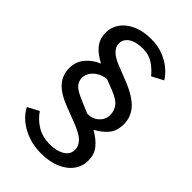

<svg xmlns="http://www.w3.org/2000/svg" viewBox="-241 -817 972 972"><g transform="rotate(45 245.0 -330.5)"><path d="M251.8 71.8Q202.9 71.8 160.1 56.8Q117.4 41.8 85.4 15.7Q53.4 -10.4 36.4 -43.8L97.3 -76.2Q120.2 -40.9 159.2 -16.6Q198.2 7.8 252.1 7.8Q300 7.8 331.2 -10.8Q362.5 -29.3 362.5 -64.1Q362.5 -88.9 342.4 -111Q322.4 -133.1 265.7 -155.4L180 -188.3Q110.2 -215.1 79.4 -250.5Q48.7 -286 48.7 -334.7Q48.7 -381 76.3 -414.1Q104 -447.2 146.7 -464.8Q108.4 -485.2 87.9 -505.8Q67.4 -526.4 59.8 -548.1Q52.1 -569.7 52.1 -592.9Q52.1 -632.7 75.2 -664.4Q98.2 -696 140.4 -714.5Q182.6 -733 239.6 -733Q284.9 -733 322.8 -718.7Q360.7 -704.4 388.7 -681.1Q416.8 -657.8 433.1 -631.1L371.5 -598.4Q348.6 -627.3 317.2 -648.1Q285.8 -668.9 244.2 -668.9Q194.2 -668.9 166.1 -650.3Q138.1 -631.7 138.1 -600.8Q138.1 -579.2 155.6 -559.6Q173 -539.9 215.8 -522.5L298.7 -489.6Q377.3 -458.2 411.5 -419.7Q445.7 -381.2 445.7 -328.7Q445.7 -279.5 419.4 -249.7Q393.1 -219.9 356.6 -200.7Q401.9 -175.2 425.4 -145Q448.8 -114.8 448.8 -73.3Q448.8 -31.3 425 1.4Q401.2 34.2 357 53Q312.8 71.8 251.8 71.8ZM275.6 -236.6Q300.1 -234.6 320.5 -245.3Q340.8 -256 352.8 -274.6Q364.7 -293.3 363.9 -315.8Q362.8 -345.4 346 -367.5Q329.2 -389.6 278.8 -409.5L224.4 -430.7Q197.4 -428.6 175.8 -416.3Q154.2 -404.1 141.5 -385.5Q128.8 -367 128.8 -346.7Q128.8 -320.1 145.9 -301.9Q162.9 -283.7 216.2 -261.8Z"/></g></svg>

Font: Public Sans Thin
Style: Regular
Weight: 100
Designer: The Public Sans project authors (U.S. Web Design System). Libre Franklin designed by Pablo Impallari and Rodrigo Fuenzal
Version: Version 1.008